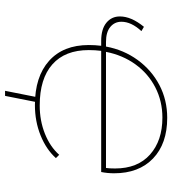

<svg xmlns="http://www.w3.org/2000/svg" viewBox="19 -579 681 759"><g transform="rotate(90 359.5 -199.5)"><path d="M181 -259Q178 -235 178 -210Q178 -116 234.5 -66Q291 -16 397 -16Q457 -16 508.5 -36.5Q560 -57 592 -93L605 -80Q571 -42 515.5 -19.5Q460 3 395 3Q283 3 220.5 -53Q158 -109 158 -210Q158 -235 161 -259H142Q95 -259 70 -279.5Q45 -300 45 -333Q45 -378 86 -428L103 -418Q66 -378 66 -339Q66 -312 86.5 -295Q107 -278 146 -278H164Q177 -348 217 -403Q257 -458 316 -489Q375 -520 446 -520Q548 -520 606.5 -464Q665 -408 665 -310Q665 -284 660 -259ZM185 -278H644Q646 -291 646 -314Q646 -403 591 -452Q536 -501 445 -501Q380 -501 325.5 -473Q271 -445 234.5 -394.5Q198 -344 185 -278ZM359 121H339L365 -10H385Z"/></g></svg>

Font: Montserrat Alternates Thin
Style: Italic
Weight: 250
Italic angle: -11.3°
Designer: Julieta Ulanovsky
Foundry: Julieta Ulanovsky
Version: Version 7.200